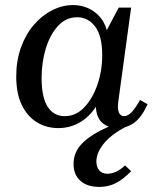

<svg xmlns="http://www.w3.org/2000/svg" viewBox="-20 -495 622 757"><path d="M44 -194Q44 -256 62.5 -307.5Q81 -359 113 -396.5Q145 -434 185.5 -454.5Q226 -475 268 -475Q298 -475 324.5 -464Q351 -453 371.5 -431Q392 -409 401 -376L448 -465H497L447 -99Q442 -67 448.5 -52Q455 -37 469 -37Q485 -37 501 -55Q517 -73 532 -101L562 -84Q538 -32 509 -11Q480 10 444 10Q407 10 383.5 -10.5Q360 -31 358 -74Q332 -34 294 -12Q256 10 210 10Q162 10 124.5 -13.5Q87 -37 65.5 -82Q44 -127 44 -194ZM144 -187Q144 -111 168 -74Q192 -37 235 -37Q279 -37 312 -71.5Q345 -106 364 -161Q383 -216 383 -277Q383 -354 355 -390.5Q327 -427 284 -427Q240 -427 208.5 -392.5Q177 -358 160.5 -303.5Q144 -249 144 -187ZM491 -27 502 -8Q427 27 393.5 66Q360 105 360 142Q360 163 371 176.5Q382 190 404 190Q418 190 435.5 183Q453 176 473 157L497 180Q466 212 436.5 227Q407 242 372 242Q324 242 297 218Q270 194 270 152Q270 109 297.5 77.5Q325 46 374.5 20.5Q424 -5 491 -27Z"/></svg>

Font: Brygada 1918 Medium
Style: Italic
Weight: 500
Italic angle: -8°
Designer: Mateusz Machalski | Borys Kosmynka | Przemek Hoffer
Foundry: NIEPODLEGLA 2018
Version: Version 3.006